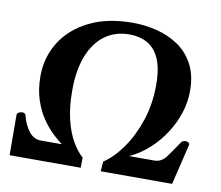

<svg xmlns="http://www.w3.org/2000/svg" viewBox="-78 -802 1033 896"><g transform="rotate(10 438.5 -354.0)"><path d="M22 0 21 -190.9Q21.5 -199.2 30.5 -203.4Q39.6 -207.5 44.9 -207.5Q61.5 -207.5 64 -191.4Q74.2 -151.4 96.9 -122.1Q119.6 -92.8 153.8 -92.8H252.9Q233.4 -106.9 207.3 -131.6Q181.2 -156.2 156.5 -192.4Q131.8 -228.5 115.7 -277.6Q99.6 -326.7 99.6 -389.2Q99.6 -478 144.8 -550.5Q189.9 -623 275.6 -665.8Q361.3 -708.5 481.9 -708.5Q542 -708.5 598.6 -693.8Q655.3 -679.2 700.7 -647.7Q746.1 -616.2 772.7 -564.9Q799.3 -513.7 799.3 -440.4Q799.3 -389.6 783 -338.1Q766.6 -286.6 736.3 -239.5Q706.1 -192.4 664.3 -154.3Q622.6 -116.2 571.8 -92.8H690.4Q724.6 -92.8 746.6 -122.1Q768.6 -151.4 794.9 -191.4Q803.2 -207.5 819.8 -207.5Q824.7 -207.5 831.5 -204.3Q838.4 -201.2 838.4 -194.3Q838.4 -191.9 837.9 -190.9L792 0H453.6L457 -46.4Q503.9 -77.1 545.4 -136Q586.9 -194.8 612.8 -272.9Q638.7 -351.1 638.7 -440.4Q638.7 -520 617.7 -566.2Q596.7 -612.3 560.1 -632.3Q523.4 -652.3 475.6 -652.3Q408.7 -652.3 359.6 -616.5Q310.5 -580.6 283.9 -512.7Q257.3 -444.8 257.3 -349.6Q257.3 -270 271.7 -210.9Q286.1 -151.9 309.6 -111.8Q333 -71.8 359.4 -48.3L358.9 0Z"/></g></svg>

Font: Gelasio
Style: Italic
Weight: 400
Italic angle: -8.5°
Designer: Eben Sorkin
Foundry: Eben Sorkin
Version: Version 1.008